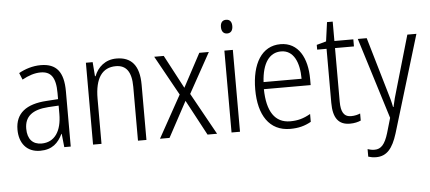

<svg xmlns="http://www.w3.org/2000/svg" viewBox="-59 -866 2787 1243"><g transform="rotate(-5 1334.5 -244.5)"><path d="M226 -542C174 -542 124 -526 83 -503L101 -459C143 -482 182 -495 221 -495C287 -495 319 -456 319 -353V-313L244 -308C111 -300 40 -245 40 -139C40 -52 87 10 175 10C254 10 293 -30 321 -87H323L332 0H374V-359C374 -485 328 -542 226 -542ZM319 -271V-217C319 -105 273 -36 188 -36C131 -36 97 -72 97 -140C97 -219 147 -260 251 -267Z M718 -542C645 -542 596 -497 574 -440H570L563 -532H519V0H574V-293C574 -428 622 -493 710 -493C776 -493 811 -449 811 -350V0H866V-359C866 -485 814 -542 718 -542Z M1106 -274 954 0H1016L1140 -230L1263 0H1325L1174 -272L1318 -532H1256L1140 -315L1025 -532H963Z M1447 -730C1422 -730 1410 -713 1410 -686C1410 -658 1423 -641 1447 -641C1471 -641 1484 -658 1484 -686C1484 -713 1472 -730 1447 -730ZM1474 -532H1419V0H1474Z M1784 -542C1662 -542 1596 -431 1596 -263C1596 -98 1664 10 1800 10C1854 10 1895 -1 1936 -24V-75C1890 -49 1853 -39 1804 -39C1705 -39 1654 -116 1652 -261H1956V-301C1956 -436 1901 -542 1784 -542ZM1784 -495C1865 -495 1901 -414 1901 -307H1654C1661 -431 1709 -495 1784 -495Z M2200 -38C2152 -38 2134 -72 2134 -138V-486H2257V-532H2134V-658H2097L2080 -534L2018 -517V-486H2079V-135C2079 -36 2114 10 2188 10C2217 10 2241 4 2259 -4V-50C2243 -43 2222 -38 2200 -38Z M2286 -532 2450 -5 2422 91C2400 164 2374 192 2332 192C2316 192 2301 189 2287 184V233C2303 238 2319 241 2338 241C2407 241 2446 195 2476 99L2667 -532H2608L2510 -194C2496 -148 2485 -108 2478 -73H2475C2469 -105 2460 -139 2443 -194L2344 -532Z"/></g></svg>

Font: Noto Sans Display SemiCondensed Light
Style: Regular
Weight: 300
Width: 4
Designer: Monotype Design Team
Foundry: Monotype Imaging Inc.
Version: Version 1.900